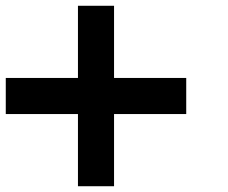

<svg xmlns="http://www.w3.org/2000/svg" viewBox="-20 -770 790 665"><path d="M375 -750V-500H625V-375H375V-125H250V-375H0V-500H250V-750Z"/></svg>

Font: CraftyPE
Style: Regular
Weight: 400
Designer: Erek Butcher
Foundry: Haunted Coop
Version: Version 0.018;April 4, 2024;FontCreator 15.0.0.2962 64-bit